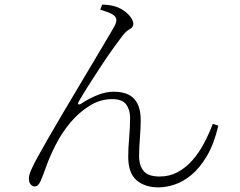

<svg xmlns="http://www.w3.org/2000/svg" viewBox="-20 -782 1040 831"><path d="M414 -740 422 -762Q436 -762 454.5 -759.5Q473 -757 485 -752Q502 -746 518.5 -734Q535 -722 546 -707Q557 -692 557 -678Q557 -664 541 -655.5Q525 -647 507 -623Q493 -605 468 -570Q443 -535 415 -492.5Q387 -450 361.5 -409.5Q336 -369 320 -341Q316 -334 319 -331Q322 -328 329 -332Q369 -358 404.5 -371.5Q440 -385 472 -385Q532 -385 560.5 -354.5Q589 -324 589 -262Q589 -228 585.5 -183.5Q582 -139 582 -107Q582 -65 602 -41.5Q622 -18 671 -18Q713 -18 748 -36.5Q783 -55 811.5 -87Q840 -119 862 -160Q884 -201 901 -246L925 -238Q906 -158 875 -106Q844 -54 808 -24.5Q772 5 735 17Q698 29 666 29Q607 29 571 -2Q535 -33 535 -103Q535 -141 539 -185.5Q543 -230 543 -273Q543 -306 526.5 -329.5Q510 -353 465 -353Q415 -353 369 -325Q323 -297 285 -252Q247 -207 221 -155Q196 -106 181 -64Q166 -22 156 1Q150 14 144 19.5Q138 25 129 25Q124 25 118.5 21.5Q113 18 109 10.5Q105 3 105 -9Q105 -24 115.5 -48Q126 -72 145 -106Q164 -140 189 -184Q218 -234 251.5 -291Q285 -348 319.5 -405.5Q354 -463 384.5 -514.5Q415 -566 438.5 -605.5Q462 -645 474 -666Q485 -686 483.5 -697.5Q482 -709 472 -716Q462 -724 445 -730Q428 -736 414 -740Z"/></svg>

Font: Noto Serif SC
Style: Regular
Weight: 200
Designer: Ryoko NISHIZUKA 西塚涼子 (kana & ideographs); Frank Grießhammer (Latin, Greek & Cyrillic); Wenlong ZHANG 张文龙 (bopomofo); San
Foundry: Adobe
Version: Version 2.001;hotconv 1.1.0;makeotfexe 2.6.0